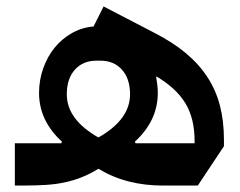

<svg xmlns="http://www.w3.org/2000/svg" viewBox="-20 -575 745 595"><path d="M172 -136Q101 -201 101 -287Q101 -327 114 -363.5Q127 -400 149.5 -427.5Q172 -455 203 -472.5Q234 -490 270 -493L301 -555L457 -474Q514 -445 555 -411Q596 -377 622.5 -336.5Q649 -296 661.5 -248Q674 -200 674 -142V-122L593 0H483Q429 0 379.5 -12.5Q330 -25 285 -52Q259 -36 234 -26Q209 -16 181.5 -10Q154 -4 122.5 -2Q91 0 51 0H26V-131H170ZM285 -149Q333 -176 358 -209.5Q383 -243 383 -283Q383 -331 358 -359Q333 -387 291 -387H279Q237 -387 212 -359Q187 -331 187 -283Q187 -243 212 -209.5Q237 -176 285 -149ZM464 -336Q466 -324 467.5 -312Q469 -300 469 -287Q469 -201 398 -136L400 -131H583V-139Q583 -208 554.5 -255Q526 -302 465 -338Z"/></svg>

Font: IBM Plex Sans Arabic SemiBold
Style: Regular
Weight: 600
Designer: Mike Abbink, Paul van der Laan, Pieter van Rosmalen, Wael Morcos, Khajak Apelian
Foundry: Bold Monday
Version: Version 1.1